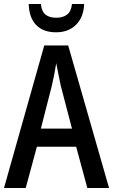

<svg xmlns="http://www.w3.org/2000/svg" viewBox="-20 -943 567 963"><path d="M418 0 362 -207H165L109 0H0L202 -715H322L527 0ZM285 -512Q280 -538 273 -570.5Q266 -603 262 -626Q258 -600 252 -569.5Q246 -539 240 -513L185 -298H341ZM402 -923Q400 -858 362 -819.5Q324 -781 261 -781Q197 -781 161.5 -817.5Q126 -854 124 -923H185Q189 -885 208.5 -869.5Q228 -854 263 -854Q295 -854 316 -869.5Q337 -885 341 -923Z"/></svg>

Font: Noto Sans Lao UI Cond Med
Style: Regular
Weight: 500
Width: 3
Designer: Monotype Design Team
Foundry: Monotype Imaging Inc.
Version: Version 2.000; ttfautohint (v1.8.4.7-5d5b)